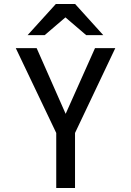

<svg xmlns="http://www.w3.org/2000/svg" viewBox="-20 -941 656 961"><path d="M261.5 0V-275.5L59 -700H163.5L327 -329.5H290L455.5 -700H557L355.5 -275.5V0ZM118 -765 259.5 -921H356L497 -765H411.5L307.5 -854L203.5 -765Z"/></svg>

Font: Overpass Mono Medium
Style: Regular
Weight: 500
Monospace: yes
Designer: Delve Withrington, Dave Bailey
Foundry: Delve Fonts LLC
Version: Version 4.000